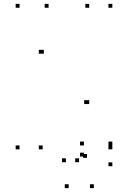

<svg xmlns="http://www.w3.org/2000/svg" viewBox="-20 -760 660 990"><path d="M559.2 10V-10H539.2V10ZM559.2 -720V-740H539.2V-720ZM440 -720V-740H420V-720ZM440 -223.5V-243.5H420V-223.5ZM434 -223.5V-243.5H414V-223.5ZM230.4 -720V-740H210.4V-720ZM80.8 -720V-740H60.8V-720ZM80.8 10V-10H60.8V10ZM200 10V-10H180V10ZM200 -483.2V-503.2H180V-483.2ZM206 -483.2V-503.2H186V-483.2ZM428.5 53.9V33.9H408.5V53.9ZM559.2 97.2V77.2H539.2V97.2ZM559.2 -10V-30H539.2V-10ZM412.7 -10V-30H392.7V-10ZM412.7 47.2V27.2H392.7V47.2ZM387.8 76.4V56.4H367.8V76.4ZM319.8 76.4V56.4H299.8V76.4ZM334 210V190H314V210ZM463.9 210V190H443.9V210Z"/></svg>

Font: Monaspace Krypton Dots Var
Style: Regular
Weight: 400
Designer: Riley Cran and the Lettermatic Team
Version: Version 1.100 (Monaspace Krypton Dots)